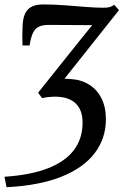

<svg xmlns="http://www.w3.org/2000/svg" viewBox="-38 -580 546 844"><path d="M-9 243 -18.5 197Q96.5 189.5 172.8 159.8Q249 130 287 79.5Q325 29 325 -41Q325 -97 294 -126Q263 -155 205 -155Q189.5 -155 173.8 -153.2Q158 -151.5 147 -148.5L129.5 -172.5L316 -406L367.5 -469.5Q335.5 -469.5 301.8 -469.8Q268 -470 235.8 -470.2Q203.5 -470.5 176 -470.5Q148.5 -470.5 132 -462.2Q115.5 -454 106.5 -434.5Q97.5 -415 92 -380H61Q61 -391.5 60.5 -403.2Q60 -415 60.2 -427.5Q60.5 -440 61 -454.5Q61 -490 69.5 -513.5Q78 -537 97.8 -548.8Q117.5 -560.5 152 -560.5Q198 -560.5 246.8 -556.8Q295.5 -553 339.8 -549.5Q384 -546 416 -546Q433 -546 443.8 -548.8Q454.5 -551.5 464 -559L485 -535.5L245.5 -234Q251 -234 257.8 -233.5Q264.5 -233 272.5 -232.5Q318.5 -230 353.5 -208.2Q388.5 -186.5 408 -147.8Q427.5 -109 427.5 -55.5Q427.5 28.5 378.2 93.2Q329 158 232 196.8Q135 235.5 -9 243Z"/></svg>

Font: Merriweather 36pt
Style: Italic
Weight: 400
Italic angle: -7.8°
Version: Version 2.101